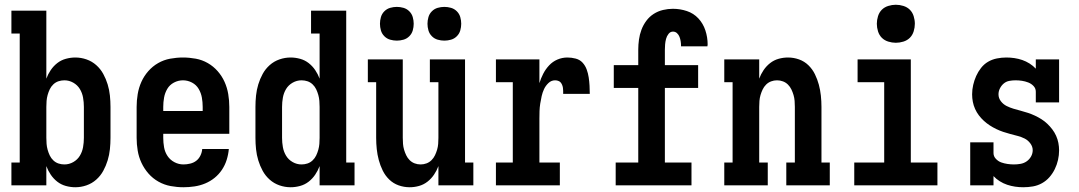

<svg xmlns="http://www.w3.org/2000/svg" viewBox="-20 -780 4540 808"><path d="M297 8Q277 8 257 2.5Q237 -3 221 -15.5Q205 -28 193.5 -45Q182 -62 175 -81V0H28V-96H63V-639H28V-735H175V-449Q182 -468 193.5 -485Q205 -502 221 -514.5Q237 -527 257 -532.5Q277 -538 297 -538Q321 -538 344 -530Q367 -522 385 -506Q403 -490 414.5 -469Q426 -448 433 -425Q440 -402 442.5 -378Q445 -354 445 -330V-200Q445 -176 442.5 -152Q440 -128 433 -105Q426 -82 414.5 -61Q403 -40 385 -24Q367 -8 344 0Q321 8 297 8ZM251 -88Q271 -88 288.5 -98Q306 -108 316 -124.5Q326 -141 329.5 -160.5Q333 -180 333 -200V-330Q333 -350 329.5 -369.5Q326 -389 316 -405.5Q306 -422 288.5 -432Q271 -442 251 -442Q238 -442 226 -438Q214 -434 204.5 -425Q195 -416 189.5 -404.5Q184 -393 180.5 -380.5Q177 -368 176 -355.5Q175 -343 175 -330V-200Q175 -187 176 -174.5Q177 -162 180.5 -149.5Q184 -137 189.5 -125.5Q195 -114 204.5 -105Q214 -96 226 -92Q238 -88 251 -88Z M752 8Q725 8 698 3Q671 -2 647 -15.5Q623 -29 605 -49.5Q587 -70 575.5 -94.5Q564 -119 559.5 -146Q555 -173 555 -200V-330Q555 -357 559.5 -384Q564 -411 575 -435.5Q586 -460 604 -480.5Q622 -501 645.5 -514.5Q669 -528 696 -533Q723 -538 750 -538Q777 -538 804 -533Q831 -528 854.5 -514.5Q878 -501 896 -480.5Q914 -460 925 -435.5Q936 -411 940.5 -384Q945 -357 945 -330V-217H667V-200Q667 -180 670.5 -160Q674 -140 685 -123.5Q696 -107 714 -97.5Q732 -88 752 -88Q766 -88 780.5 -91.5Q795 -95 806 -103.5Q817 -112 823.5 -125.5Q830 -139 831 -153H943Q941 -130 934 -107.5Q927 -85 914 -65.5Q901 -46 883 -31.5Q865 -17 843.5 -8Q822 1 798.5 4.5Q775 8 752 8ZM667 -313H833V-330Q833 -350 829.5 -369.5Q826 -389 816 -406Q806 -423 788 -432.5Q770 -442 750 -442Q730 -442 712 -432.5Q694 -423 684 -406Q674 -389 670.5 -369.5Q667 -350 667 -330Z M1203 8Q1179 8 1156 0Q1133 -8 1115 -24Q1097 -40 1085.5 -61Q1074 -82 1067 -105Q1060 -128 1057.5 -152Q1055 -176 1055 -200V-330Q1055 -354 1057.5 -378Q1060 -402 1067 -425Q1074 -448 1085.5 -469Q1097 -490 1115 -506Q1133 -522 1156 -530Q1179 -538 1203 -538Q1223 -538 1243 -532.5Q1263 -527 1279 -514.5Q1295 -502 1306.5 -485Q1318 -468 1325 -449V-639H1289V-735H1437V-96H1472V0H1325V-81Q1318 -62 1306.5 -45Q1295 -28 1279 -15.5Q1263 -3 1243 2.5Q1223 8 1203 8ZM1249 -88Q1262 -88 1274 -92Q1286 -96 1295.5 -105Q1305 -114 1310.5 -125.5Q1316 -137 1319.5 -149.5Q1323 -162 1324 -174.5Q1325 -187 1325 -200V-330Q1325 -343 1324 -355.5Q1323 -368 1319.5 -380.5Q1316 -393 1310.5 -404.5Q1305 -416 1295.5 -425Q1286 -434 1274 -438Q1262 -442 1249 -442Q1229 -442 1211.5 -432Q1194 -422 1184 -405.5Q1174 -389 1170.5 -369.5Q1167 -350 1167 -330V-200Q1167 -180 1170.5 -160.5Q1174 -141 1184 -124.5Q1194 -108 1211.5 -98Q1229 -88 1249 -88Z M1704 8Q1680 8 1657.5 0Q1635 -8 1618 -24.5Q1601 -41 1590.5 -62.5Q1580 -84 1574 -106.5Q1568 -129 1565.5 -152.5Q1563 -176 1563 -200V-434H1528V-530H1675V-200Q1675 -187 1676 -174.5Q1677 -162 1680.5 -150Q1684 -138 1689.5 -126.5Q1695 -115 1704 -106Q1713 -97 1725 -92.5Q1737 -88 1750 -88Q1763 -88 1775 -92.5Q1787 -97 1796 -106Q1805 -115 1810.5 -126.5Q1816 -138 1819.5 -150Q1823 -162 1824 -174.5Q1825 -187 1825 -200V-434H1789V-530H1937V-96H1972V0H1825V-81Q1818 -62 1806.5 -45Q1795 -28 1779 -15.5Q1763 -3 1743.5 2.5Q1724 8 1704 8ZM1850 -609Q1836 -609 1822 -613Q1808 -617 1797.5 -627.5Q1787 -638 1783 -652Q1779 -666 1779 -680Q1779 -694 1783 -708Q1787 -722 1797.5 -732.5Q1808 -743 1822 -747Q1836 -751 1850 -751Q1864 -751 1878 -747Q1892 -743 1902.5 -732.5Q1913 -722 1917 -708Q1921 -694 1921 -680Q1921 -666 1917 -652Q1913 -638 1902.5 -627.5Q1892 -617 1878 -613Q1864 -609 1850 -609ZM1650 -609Q1636 -609 1622 -613Q1608 -617 1597.5 -627.5Q1587 -638 1583 -652Q1579 -666 1579 -680Q1579 -694 1583 -708Q1587 -722 1597.5 -732.5Q1608 -743 1622 -747Q1636 -751 1650 -751Q1664 -751 1678 -747Q1692 -743 1702.5 -732.5Q1713 -722 1717 -708Q1721 -694 1721 -680Q1721 -666 1717 -652Q1713 -638 1702.5 -627.5Q1692 -617 1678 -613Q1664 -609 1650 -609Z M2067 0V-96H2138V-434H2067V-530H2250V-430Q2256 -450 2266 -469.5Q2276 -489 2291 -505Q2306 -521 2326 -529.5Q2346 -538 2368 -538Q2385 -538 2402.5 -533.5Q2420 -529 2431.5 -516.5Q2443 -504 2449 -487.5Q2455 -471 2457.5 -454Q2460 -437 2461 -419.5Q2462 -402 2462 -385H2350Q2350 -391 2350 -397.5Q2350 -404 2349 -410.5Q2348 -417 2345.5 -423Q2343 -429 2339 -433.5Q2335 -438 2328.5 -440Q2322 -442 2316 -442Q2300 -442 2288 -430.5Q2276 -419 2269.5 -405Q2263 -391 2259.5 -375.5Q2256 -360 2253.5 -344Q2251 -328 2250.5 -312.5Q2250 -297 2250 -281V-96H2336V0Z M2571 0V-96H2666V-410H2563V-506H2666V-571Q2666 -592 2669 -613.5Q2672 -635 2679.5 -655Q2687 -675 2700 -692.5Q2713 -710 2731 -721.5Q2749 -733 2770 -738Q2791 -743 2812 -743Q2842 -743 2870.5 -733.5Q2899 -724 2919 -702.5Q2939 -681 2948.5 -652Q2958 -623 2958 -593Q2958 -591 2957.5 -589Q2957 -587 2957 -585H2846Q2846 -586 2846 -586.5Q2846 -587 2846 -588Q2846 -597 2844.5 -606.5Q2843 -616 2839.5 -625Q2836 -634 2829 -640.5Q2822 -647 2812 -647Q2801 -647 2793.5 -637.5Q2786 -628 2783 -616.5Q2780 -605 2779 -593.5Q2778 -582 2778 -571V-506H2918V-410H2778V-96H2890V0Z M3028 0V-96H3063V-434H3028V-530H3175V-449Q3182 -468 3193.5 -485Q3205 -502 3221 -514.5Q3237 -527 3256.5 -532.5Q3276 -538 3296 -538Q3320 -538 3342.5 -530Q3365 -522 3382 -505.5Q3399 -489 3409.5 -467.5Q3420 -446 3426 -423.5Q3432 -401 3434.5 -377.5Q3437 -354 3437 -330V-96H3472V0H3289V-96H3325V-330Q3325 -343 3324 -355.5Q3323 -368 3319.5 -380Q3316 -392 3310.5 -403.5Q3305 -415 3296 -424Q3287 -433 3275 -437.5Q3263 -442 3250 -442Q3237 -442 3225 -437.5Q3213 -433 3204 -424Q3195 -415 3189.5 -403.5Q3184 -392 3180.5 -380Q3177 -368 3176 -355.5Q3175 -343 3175 -330V-96H3211V0Z M3575 0V-96H3701V-434H3589V-530H3813V-96H3925V0ZM3750 -600Q3734 -600 3718 -605Q3702 -610 3691 -621Q3680 -632 3675 -648Q3670 -664 3670 -680Q3670 -696 3675 -712Q3680 -728 3691 -739Q3702 -750 3718 -755Q3734 -760 3750 -760Q3766 -760 3782 -755Q3798 -750 3809 -739Q3820 -728 3825 -712Q3830 -696 3830 -680Q3830 -664 3825 -648Q3820 -632 3809 -621Q3798 -610 3782 -605Q3766 -600 3750 -600Z M4286 8Q4269 8 4252 5.5Q4235 3 4218.5 -2.5Q4202 -8 4187 -17.5Q4172 -27 4161 -39V0H4063V-181H4161V-136Q4161 -122 4171 -111.5Q4181 -101 4193.5 -96.5Q4206 -92 4220 -90Q4234 -88 4247 -88Q4261 -88 4275 -90.5Q4289 -93 4300.5 -101Q4312 -109 4319 -121.5Q4326 -134 4326 -148Q4326 -163 4316 -176.5Q4306 -190 4292 -197Q4278 -204 4262.5 -208Q4247 -212 4232 -216Q4217 -220 4202 -225Q4187 -230 4172.5 -237Q4158 -244 4145 -252.5Q4132 -261 4120.5 -271.5Q4109 -282 4099.5 -294.5Q4090 -307 4083.5 -321.5Q4077 -336 4074 -351.5Q4071 -367 4071 -383Q4071 -403 4075.5 -422.5Q4080 -442 4088 -460Q4096 -478 4108.5 -494Q4121 -510 4138 -520Q4155 -530 4175 -534Q4195 -538 4215 -538Q4232 -538 4249 -535.5Q4266 -533 4282 -527.5Q4298 -522 4313 -512.5Q4328 -503 4339 -491V-530H4437V-349H4339V-394Q4339 -408 4329.5 -418Q4320 -428 4307 -433Q4294 -438 4280.5 -440Q4267 -442 4254 -442Q4240 -442 4227 -439.5Q4214 -437 4204 -428.5Q4194 -420 4188 -408Q4182 -396 4182 -383Q4182 -367 4192 -354Q4202 -341 4216 -334Q4230 -327 4245 -322.5Q4260 -318 4275.5 -314Q4291 -310 4306 -305Q4321 -300 4335 -293.5Q4349 -287 4362.5 -278.5Q4376 -270 4387.5 -259Q4399 -248 4408.5 -235.5Q4418 -223 4424.5 -208.5Q4431 -194 4434 -178.5Q4437 -163 4437 -147Q4437 -127 4432.5 -107Q4428 -87 4419 -68.5Q4410 -50 4396.5 -34.5Q4383 -19 4365 -9Q4347 1 4327 4.5Q4307 8 4286 8Z"/></svg>

Font: Iosevka Slab
Style: Bold
Weight: 700
Monospace: yes
Designer: Belleve Invis
Foundry: Belleve Invis
Version: Version 11.1.1; ttfautohint (v1.8.3)